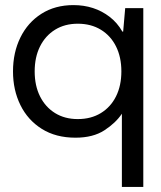

<svg xmlns="http://www.w3.org/2000/svg" viewBox="-20 -528 633 753"><path d="M458 205V-82Q434 -46 389.5 -17Q345 12 276 12Q199 12 144 -22.5Q89 -57 60 -116Q31 -175 31 -248Q31 -322 60 -381Q89 -440 142.5 -474Q196 -508 268 -508Q309 -508 344.5 -496.5Q380 -485 410 -462Q440 -439 460 -404H463L471 -496H542V205ZM285 -61Q337 -61 375.5 -84.5Q414 -108 435 -150Q456 -192 456 -248Q456 -304 435 -346Q414 -388 375.5 -411.5Q337 -435 285 -435Q234 -435 196 -411.5Q158 -388 137 -346Q116 -304 116 -248Q116 -192 137 -150Q158 -108 196 -84.5Q234 -61 285 -61Z"/></svg>

Font: DM Sans 36pt
Style: Regular
Weight: 400
Designer: Colophon Foundry, Jonny Pinhorn
Foundry: Colophon Foundry
Version: Version 4.004;gftools[0.9.30]